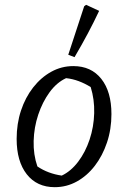

<svg xmlns="http://www.w3.org/2000/svg" viewBox="-20 -767 515 796"><path d="M207 9Q133 9 91 -44.5Q49 -98 49 -191Q49 -254 67 -308.5Q85 -363 117.5 -404.5Q150 -446 192.5 -469.5Q235 -493 284 -493Q358 -493 400 -440Q442 -387 442 -294Q442 -231 423.5 -176Q405 -121 373 -79.5Q341 -38 298.5 -14.5Q256 9 207 9ZM236 -39Q274 -57 304 -96.5Q334 -136 351.5 -188.5Q369 -241 370.5 -298Q372 -355 356 -406Q332 -421 306.5 -430.5Q281 -440 254 -443Q215 -425 185.5 -384.5Q156 -344 138.5 -291.5Q121 -239 119.5 -182.5Q118 -126 135 -77Q157 -62 182.5 -52.5Q208 -43 236 -39ZM289 -530 263 -540 329 -741 337 -747 391 -722Q370 -677 344.5 -629Q319 -581 289 -530Z"/></svg>

Font: Piazzolla 24pt
Style: Italic
Weight: 400
Italic angle: -11.3°
Designer: Juan Pablo del Peral
Foundry: Huerta Tipografica
Version: Version 2.005